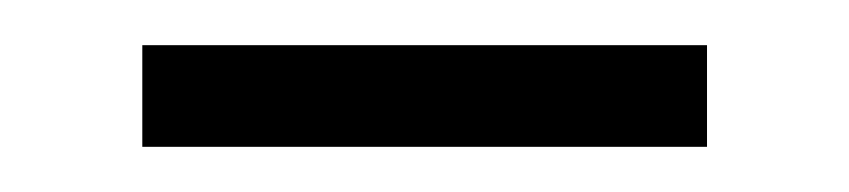

<svg xmlns="http://www.w3.org/2000/svg" viewBox="-20 -304 376 85"><path d="M43 -239V-284H293V-239Z"/></svg>

Font: Noto Serif KR
Style: Regular
Weight: 200
Designer: Ryoko NISHIZUKA 西塚涼子 (kana & ideographs); Frank Grießhammer (Latin, Greek & Cyrillic); Wenlong ZHANG 张文龙 (bopomofo); San
Foundry: Adobe
Version: Version 2.001;hotconv 1.1.0;makeotfexe 2.6.0